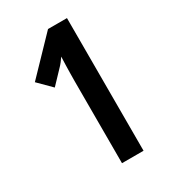

<svg xmlns="http://www.w3.org/2000/svg" viewBox="-176 -804 796 895"><g transform="rotate(-30 222.0 -357.0)"><path d="M329 0H213V-441Q213 -464 213.5 -485.5Q214 -507 214.5 -529Q215 -551 216 -572Q210 -563 201 -551Q192 -539 177 -524L118 -462L50 -530L227 -714H329Z"/></g></svg>

Font: Noto Sans Display ExtraCondensed SemiBold
Style: Regular
Weight: 600
Width: 2
Designer: Monotype Design Team
Foundry: Monotype Imaging Inc.
Version: Version 2.003